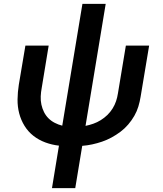

<svg xmlns="http://www.w3.org/2000/svg" viewBox="-20 -755 840 990"><path d="M248 215 284 -4Q248 -8 214 -20.5Q180 -33 152.5 -54.5Q125 -76 106.5 -106Q88 -136 79 -170.5Q70 -205 70.5 -242.5Q71 -280 77 -318L111 -520H231L195 -301Q191 -280 190 -258Q189 -236 193.5 -215.5Q198 -195 207 -177Q216 -159 230 -145Q244 -131 262.5 -121.5Q281 -112 301 -107L405 -735H525L421 -106Q441 -110 461 -117Q481 -124 499.5 -135.5Q518 -147 533.5 -162Q549 -177 560.5 -195.5Q572 -214 578.5 -233.5Q585 -253 588 -273L629 -520H749L705 -256Q701 -231 693.5 -206Q686 -181 672.5 -157.5Q659 -134 641 -113Q623 -92 601 -75.5Q579 -59 555 -46Q531 -33 506 -24.5Q481 -16 455.5 -10.5Q430 -5 404 -3L368 215Z"/></svg>

Font: Iosevka Aile Oblique
Style: Bold
Weight: 700
Italic angle: -9°
Designer: Belleve Invis
Foundry: Belleve Invis
Version: Version 31.1.0; ttfautohint (v1.8.4)